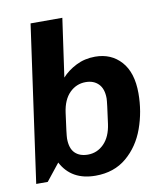

<svg xmlns="http://www.w3.org/2000/svg" viewBox="-82 -789 759 869"><g transform="rotate(-10 297.5 -355.0)"><path d="M543 -324Q543 -240 515.5 -163.5Q488 -87 430.5 -38.5Q373 10 288 10Q177 10 131 -78L69 0H16L117 -720H263L225 -452Q251 -481 290.5 -501Q330 -521 378 -521Q452 -521 497.5 -470Q543 -419 543 -324ZM203 -294Q189 -194 189 -178Q189 -133 210.5 -111.5Q232 -90 270 -90Q313 -90 344 -121.5Q375 -153 383 -211Q397 -311 397 -326Q397 -370 375 -392.5Q353 -415 316 -415Q273 -415 242 -384Q211 -353 203 -294Z"/></g></svg>

Font: Chivo
Style: Bold Italic
Weight: 700
Italic angle: -8.05°
Designer: Hector Gatti
Foundry: Omnibus-Type
Version: Version 1.007